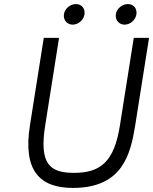

<svg xmlns="http://www.w3.org/2000/svg" viewBox="-20 -918 752 943"><path d="M549 -848C545 -820 564 -797 592 -797C620 -797 646 -820 650 -848C654 -876 636 -898 608 -898C580 -898 553 -876 549 -848ZM294 -848C290 -820 309 -797 337 -797C365 -797 391 -820 395 -848C399 -876 381 -898 353 -898C325 -898 298 -876 294 -848ZM127 -302C92 -81 174 5 338 5C581 5 621 -159 644 -302L712 -732H637L569 -302C541 -124 474 -69 344 -69C224 -69 172 -112 202 -302L270 -732H195Z"/></svg>

Font: Exo
Style: Regular Italic
Weight: 400
Designer: Natanael Gama
Version: Version 1.00